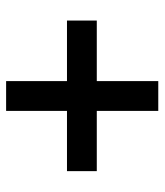

<svg xmlns="http://www.w3.org/2000/svg" viewBox="24 -660 525 612"><g transform="rotate(90 286.0 -353.5)"><path d="M333 -400H525V-305H333V-111H238V-305H45V-400H238V-596H333Z"/></g></svg>

Font: Noto Sans Kawi SemiBold
Style: Regular
Weight: 600
Designer: Fadhl Haqq
Version: Version 1.000